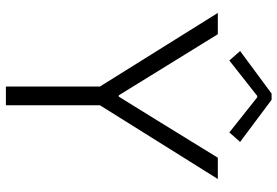

<svg xmlns="http://www.w3.org/2000/svg" viewBox="-165 -777 942 652"><g transform="rotate(90 306.0 -451.0)"><path d="M273.9 -319.3 23.9 -719.7H96.2L303.7 -383.3H308.1L397 -526.9L515.6 -719.7H587.9L337.4 -319.3V0H273.9ZM153.3 -795.4 297.9 -902.3H318.8L461.9 -795.4L429.7 -758.8L310.5 -853.5H305.7L185.5 -758.8Z"/></g></svg>

Font: Reddit Sans Light
Style: Regular
Weight: 300
Designer: Stephen Hutchings
Foundry: Reddit
Version: Version 1.013